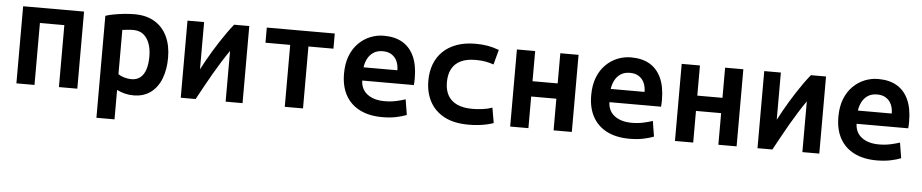

<svg xmlns="http://www.w3.org/2000/svg" viewBox="-41 -827 6243 1300"><g transform="rotate(5 3080.0 -176.5)"><path d="M74 0V-524H488V0H363V-421H197V0Z M634 185V-508Q657 -516 689.5 -522Q722 -528 758.5 -532Q795 -536 831 -536Q911 -536 967 -502.5Q1023 -469 1052.5 -407.5Q1082 -346 1082 -262Q1082 -182 1058 -120Q1034 -58 986.5 -23Q939 12 870 12Q839 12 811 5Q783 -2 757 -15V185ZM847 -96Q884 -96 908 -116Q932 -136 943.5 -172.5Q955 -209 955 -259Q955 -336 923 -382.5Q891 -429 831 -429Q808 -429 788.5 -426.5Q769 -424 757 -423V-122Q772 -111 797 -103.5Q822 -96 847 -96Z M1191 0V-524H1304V-203Q1320 -234 1338 -266Q1356 -298 1375.5 -330.5Q1395 -363 1416.5 -396Q1438 -429 1460.5 -461Q1483 -493 1508 -524H1611V0H1496V-345Q1469 -306 1443 -264.5Q1417 -223 1392 -180Q1367 -137 1342.5 -92Q1318 -47 1292 0Z M1898 0V-421H1730V-524H2192V-421H2022V0Z M2561 12Q2472 12 2408.5 -20Q2345 -52 2311.5 -112.5Q2278 -173 2278 -259Q2278 -329 2298.5 -381Q2319 -433 2354.5 -468Q2390 -503 2434 -520.5Q2478 -538 2525 -538Q2601 -538 2652.5 -507.5Q2704 -477 2731 -417.5Q2758 -358 2758 -269Q2758 -258 2757.5 -245Q2757 -232 2756 -223H2405Q2407 -163 2451 -130Q2495 -97 2568 -97Q2611 -97 2648.5 -105.5Q2686 -114 2709 -122L2726 -17Q2696 -5 2654.5 3.5Q2613 12 2561 12ZM2406 -313H2636Q2636 -346 2624.5 -373Q2613 -400 2588.5 -416.5Q2564 -433 2527 -433Q2489 -433 2463.5 -416Q2438 -399 2424 -371.5Q2410 -344 2406 -313Z M3149 12Q3048 12 2982.5 -23Q2917 -58 2884 -119.5Q2851 -181 2851 -262Q2851 -323 2870 -373.5Q2889 -424 2927 -461Q2965 -498 3020.5 -518Q3076 -538 3148 -538Q3193 -538 3230.5 -531.5Q3268 -525 3308 -510L3281 -409Q3255 -418 3226.5 -423.5Q3198 -429 3158 -429Q3096 -429 3056 -409Q3016 -389 2996.5 -352Q2977 -315 2977 -262Q2977 -209 2997.5 -172.5Q3018 -136 3059.5 -116.5Q3101 -97 3164 -97Q3197 -97 3232.5 -101.5Q3268 -106 3299 -117L3317 -14Q3296 -6 3270.5 -0.5Q3245 5 3215 8.5Q3185 12 3149 12Z M3430 0V-524H3554V-319H3725V-524H3849V0H3725V-215H3554V0Z M4241 12Q4152 12 4088.5 -20Q4025 -52 3991.5 -112.5Q3958 -173 3958 -259Q3958 -329 3978.5 -381Q3999 -433 4034.5 -468Q4070 -503 4114 -520.5Q4158 -538 4205 -538Q4281 -538 4332.5 -507.5Q4384 -477 4411 -417.5Q4438 -358 4438 -269Q4438 -258 4437.5 -245Q4437 -232 4436 -223H4085Q4087 -163 4131 -130Q4175 -97 4248 -97Q4291 -97 4328.5 -105.5Q4366 -114 4389 -122L4406 -17Q4376 -5 4334.5 3.5Q4293 12 4241 12ZM4086 -313H4316Q4316 -346 4304.5 -373Q4293 -400 4268.5 -416.5Q4244 -433 4207 -433Q4169 -433 4143.5 -416Q4118 -399 4104 -371.5Q4090 -344 4086 -313Z M4550 0V-524H4674V-319H4845V-524H4969V0H4845V-215H4674V0Z M5111 0V-524H5224V-203Q5240 -234 5258 -266Q5276 -298 5295.5 -330.5Q5315 -363 5336.5 -396Q5358 -429 5380.5 -461Q5403 -493 5428 -524H5531V0H5416V-345Q5389 -306 5363 -264.5Q5337 -223 5312 -180Q5287 -137 5262.5 -92Q5238 -47 5212 0Z M5921 12Q5832 12 5768.5 -20Q5705 -52 5671.5 -112.5Q5638 -173 5638 -259Q5638 -329 5658.5 -381Q5679 -433 5714.5 -468Q5750 -503 5794 -520.5Q5838 -538 5885 -538Q5961 -538 6012.5 -507.5Q6064 -477 6091 -417.5Q6118 -358 6118 -269Q6118 -258 6117.5 -245Q6117 -232 6116 -223H5765Q5767 -163 5811 -130Q5855 -97 5928 -97Q5971 -97 6008.5 -105.5Q6046 -114 6069 -122L6086 -17Q6056 -5 6014.5 3.5Q5973 12 5921 12ZM5766 -313H5996Q5996 -346 5984.5 -373Q5973 -400 5948.5 -416.5Q5924 -433 5887 -433Q5849 -433 5823.5 -416Q5798 -399 5784 -371.5Q5770 -344 5766 -313Z"/></g></svg>

Font: Ubuntu Sans Mono SemiBold
Style: Regular
Weight: 600
Monospace: yes
Designer: Dalton Maag Ltd
Foundry: Dalton Maag Ltd
Version: Version 1.006